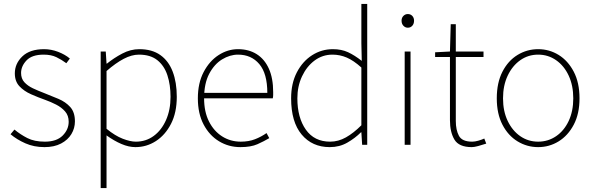

<svg xmlns="http://www.w3.org/2000/svg" viewBox="-20 -742 3044 984"><path d="M208 12Q154 12 110 -7.5Q66 -27 34 -54L54 -78Q84 -53 120 -34.5Q156 -16 210 -16Q270 -16 301 -47Q332 -78 332 -118Q332 -150 313.5 -171Q295 -192 267.5 -206Q240 -220 212 -230Q175 -243 139 -259Q103 -275 79.5 -300Q56 -325 56 -366Q56 -416 94.5 -453Q133 -490 206 -490Q242 -490 277.5 -476.5Q313 -463 338 -442L320 -418Q296 -436 269 -449Q242 -462 204 -462Q144 -462 116 -432.5Q88 -403 88 -368Q88 -339 105 -320.5Q122 -302 148.5 -289.5Q175 -277 204 -266Q242 -251 279 -235.5Q316 -220 340 -193.5Q364 -167 364 -120Q364 -85 346 -55Q328 -25 293 -6.5Q258 12 208 12Z M496 222V-478H522L526 -416H528Q564 -445 606.5 -467.5Q649 -490 694 -490Q759 -490 801.5 -460Q844 -430 865 -375Q886 -320 886 -246Q886 -165 856.5 -107.5Q827 -50 779 -19Q731 12 674 12Q640 12 602.5 -4Q565 -20 526 -48V42V222ZM676 -16Q728 -16 768 -45.5Q808 -75 831 -127Q854 -179 854 -246Q854 -307 838 -356Q822 -405 786.5 -433.5Q751 -462 692 -462Q655 -462 614 -440.5Q573 -419 526 -378V-82Q570 -46 609 -31Q648 -16 676 -16Z M1212 12Q1152 12 1102.5 -18Q1053 -48 1023.5 -104Q994 -160 994 -238Q994 -316 1023.5 -372.5Q1053 -429 1100 -459.5Q1147 -490 1200 -490Q1255 -490 1295.5 -464.5Q1336 -439 1358 -390Q1380 -341 1380 -270Q1380 -263 1380 -255Q1380 -247 1378 -238H1016V-266H1350Q1350 -365 1309 -413.5Q1268 -462 1200 -462Q1158 -462 1118 -437.5Q1078 -413 1052 -363.5Q1026 -314 1026 -238Q1026 -169 1051 -119.5Q1076 -70 1118.5 -43Q1161 -16 1214 -16Q1255 -16 1287 -28.5Q1319 -41 1346 -60L1360 -34Q1333 -18 1299.5 -3Q1266 12 1212 12Z M1670 12Q1580 12 1526 -52.5Q1472 -117 1472 -238Q1472 -315 1501.5 -371.5Q1531 -428 1579.5 -459Q1628 -490 1686 -490Q1730 -490 1763.5 -474.5Q1797 -459 1834 -430L1832 -520V-722H1862V0H1836L1832 -64H1830Q1800 -34 1760 -11Q1720 12 1670 12ZM1672 -16Q1714 -16 1753 -38Q1792 -60 1832 -100V-396Q1792 -432 1757 -447Q1722 -462 1684 -462Q1633 -462 1592.5 -432Q1552 -402 1528 -351Q1504 -300 1504 -238Q1504 -139 1547.5 -77.5Q1591 -16 1672 -16Z M2054 0V-478H2084V0ZM2070 -600Q2057 -600 2047.5 -610Q2038 -620 2038 -636Q2038 -651 2047.5 -660.5Q2057 -670 2070 -670Q2084 -670 2093 -660.5Q2102 -651 2102 -636Q2102 -620 2093 -610Q2084 -600 2070 -600Z M2398 12Q2332 12 2309 -26.5Q2286 -65 2286 -126V-450H2210V-474L2286 -478L2290 -618H2316V-478H2458V-450H2316V-122Q2316 -76 2332 -46Q2348 -16 2400 -16Q2414 -16 2431.5 -21Q2449 -26 2462 -32L2472 -6Q2451 1 2430.5 6.5Q2410 12 2398 12Z M2738 12Q2681 12 2632.5 -17.5Q2584 -47 2555 -103Q2526 -159 2526 -238Q2526 -318 2555 -374.5Q2584 -431 2632.5 -460.5Q2681 -490 2738 -490Q2795 -490 2843 -460.5Q2891 -431 2920.5 -374.5Q2950 -318 2950 -238Q2950 -159 2920.5 -103Q2891 -47 2843 -17.5Q2795 12 2738 12ZM2738 -16Q2789 -16 2830 -44Q2871 -72 2894.5 -122Q2918 -172 2918 -238Q2918 -304 2894.5 -354.5Q2871 -405 2830 -433.5Q2789 -462 2738 -462Q2687 -462 2646.5 -433.5Q2606 -405 2582 -354.5Q2558 -304 2558 -238Q2558 -172 2582 -122Q2606 -72 2646.5 -44Q2687 -16 2738 -16Z"/></svg>

Font: Assistant ExtraLight ExtraLight
Style: Regular
Weight: 250
Version: Version 3.000